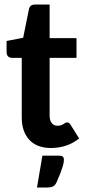

<svg xmlns="http://www.w3.org/2000/svg" viewBox="-20 -651 387 854"><path d="M9.3 0ZM207 7.3Q144 7.3 110.4 -29.1Q76.7 -65.4 76.7 -128.9V-393.6H32.7Q22.9 -393.6 16.1 -400.1Q9.3 -406.7 9.3 -419.4V-468.8L83 -482.9L108.9 -610.8Q113.3 -630.9 136.2 -630.9H200.7V-481.4H320.3V-393.6H200.7V-137.2Q200.7 -115.7 210 -103.8Q219.2 -91.8 236.3 -91.8Q245.6 -91.8 251.7 -94Q257.8 -96.2 262.2 -99.1Q266.6 -102.1 270.3 -104.2Q273.9 -106.4 278.3 -106.4Q283.7 -106.4 287.1 -103.8Q290.5 -101.1 294.4 -95.2L332 -35.2Q306.6 -14.2 274.2 -3.4Q241.7 7.3 207 7.3ZM244.1 41.5Q251 41.5 255.1 43.2Q259.3 44.9 261.2 47.9Q263.2 50.8 263.7 54Q264.2 57.1 264.2 60.1Q264.2 64 263.2 71.3Q262.2 78.6 258.5 90.6Q254.9 102.5 248.3 119.9Q241.7 137.2 231 161.1Q224.1 174.8 214.1 179Q204.1 183.1 188.5 183.1H144.5L168.5 41.5Z"/></svg>

Font: Carlito
Style: Bold
Weight: 700
Designer: Lukasz Dziedzic
Foundry: tyPoland Lukasz Dziedzic
Version: Version 1.104